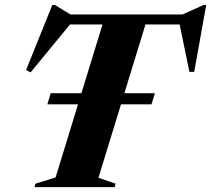

<svg xmlns="http://www.w3.org/2000/svg" viewBox="-20 -764 862 784"><path d="M173.5 -338 187 -383.5H612.5L598.5 -338ZM756 -664H203L274 -674L105 -468.5L86.5 -478L193.5 -743.5H204.5L289 -692L229 -705H763L696 -692L811 -743.5H822L773 -470.5H753.5L711.5 -674ZM404 -682H579.5L382 -38L452 -14L448 0H121L125 -14L207 -39.5Z"/></svg>

Font: Newsreader 60pt
Style: Bold Italic
Weight: 700
Italic angle: -17°
Designer: Hugues Gentile
Foundry: Production Type
Version: Version 1.003